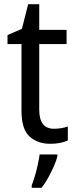

<svg xmlns="http://www.w3.org/2000/svg" viewBox="-20 -679 364 920"><path d="M239 -62Q256 -62 274 -65Q292 -68 305 -73V-6Q271 10 220 10Q161 10 122 -24.5Q83 -59 83 -148V-468H16V-511L85 -541L115 -659H168V-536H299V-468H168V-153Q168 -62 239 -62ZM255 70Q250 91 238 118Q226 145 211 172.5Q196 200 179 221H132V209Q139 192 147 165Q155 138 161 110Q167 82 170 61H255Z"/></svg>

Font: Noto Sans Thai SemCond
Style: Regular
Weight: 400
Width: 4
Designer: Monotype Design Team
Foundry: Monotype Imaging Inc.
Version: Version 2.002; ttfautohint (v1.8.4.7-5d5b)